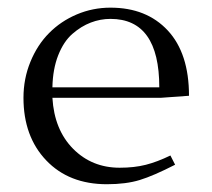

<svg xmlns="http://www.w3.org/2000/svg" viewBox="-20 -472 550 499"><path d="M41 -217.8Q41 -267.6 59.1 -311.5Q77.1 -355.5 107.7 -386.2Q138.2 -417 179.7 -434.6Q221.2 -452.1 267.1 -452.1Q360.8 -452.1 416 -392.8Q471.2 -333.5 471.2 -223.1L397.9 -217.8H116.2Q121.1 -134.8 169.9 -85.4Q218.8 -36.1 291 -36.1Q329.1 -36.1 358.9 -43.7Q388.7 -51.3 422.9 -67.9L435.1 -43.9Q378.9 -15.1 343.3 -4.2Q307.6 6.8 257.8 6.8Q159.2 6.8 100.1 -55.2Q41 -117.2 41 -217.8ZM116.2 -245.1H394Q394 -422.9 267.1 -422.9Q240.7 -422.9 215.8 -413.3Q190.9 -403.8 168.2 -384Q145.5 -364.3 131.3 -328.4Q117.2 -292.5 116.2 -245.1Z"/></svg>

Font: Dehuti
Style: Book
Weight: 400
Version: Version 1.2